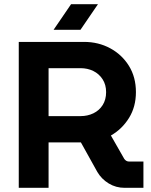

<svg xmlns="http://www.w3.org/2000/svg" viewBox="-20 -901 723 921"><path d="M70 0V-700H383Q452 -700 508.5 -669.5Q565 -639 598.5 -585Q632 -531 632 -459Q632 -389 599 -335.5Q566 -282 512 -251L576 -139Q580 -133 586 -129.5Q592 -126 600 -126H668V0H578Q536 0 501.5 -21Q467 -42 447 -76L368 -218Q359 -218 349.5 -218Q340 -218 331 -218H213V0ZM213 -344H366Q400 -344 428 -357.5Q456 -371 472.5 -397Q489 -423 489 -459Q489 -495 472 -521Q455 -547 427.5 -560.5Q400 -574 366 -574H213ZM237 -758 321 -881H450L366 -758Z"/></svg>

Font: MuseoModerno Thin SemiBold
Style: Regular
Weight: 600
Version: Version 1.003